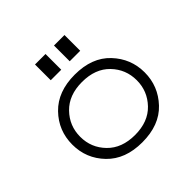

<svg xmlns="http://www.w3.org/2000/svg" viewBox="-162 -751 909 909"><g transform="rotate(-45 293.0 -296.0)"><path d="M50.8 -212.9Q50.8 -306.6 115.2 -373Q179.7 -439.5 293 -439.5Q408.2 -439.5 471.7 -372.1Q535.2 -304.7 535.2 -212.9Q535.2 -121.1 471.7 -53.7Q408.2 13.7 293 13.7Q179.7 13.7 115.2 -53.2Q50.8 -120.1 50.8 -212.9ZM293 -35.2Q381.8 -35.2 432.1 -87.9Q482.4 -140.6 482.4 -212.9Q482.4 -286.1 432.1 -338.4Q381.8 -390.6 293 -390.6Q205.1 -390.6 154.3 -338.4Q103.5 -286.1 103.5 -212.9Q103.5 -139.6 154.3 -87.4Q205.1 -35.2 293 -35.2ZM194.3 -501V-606.4H264.6V-501ZM321.3 -501V-606.4H391.6V-501Z"/></g></svg>

Font: Thabit
Style: Regular
Weight: 500
Designer: Regenerated by Nadim Shaikli
Foundry: MAK Alagha
Version: 0.01